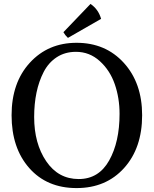

<svg xmlns="http://www.w3.org/2000/svg" viewBox="-20 -938 783 978"><path d="M39 -351Q39 -517 132 -618.5Q225 -720 370 -720Q518 -720 611 -617.5Q704 -515 704 -351Q704 -184 612 -82Q520 20 370 20Q219 20 129 -82Q39 -184 39 -351ZM589 -358Q589 -439 564.5 -509.5Q540 -580 488 -627Q436 -674 367 -674Q311 -674 269 -646.5Q227 -619 202.5 -571.5Q178 -524 166 -466.5Q154 -409 154 -342Q154 -207 215.5 -116.5Q277 -26 381 -26Q483 -26 536 -120.5Q589 -215 589 -358ZM495 -842 326 -745Q312 -758 303 -774L441 -918Q481 -891 495 -842Z"/></svg>

Font: Alike
Style: Regular
Weight: 400
Designer: Cyreal (www.cyreal.org)
Foundry: Cyreal (www.cyreal.org)
Version: Version 1.212